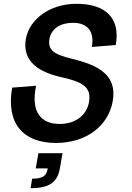

<svg xmlns="http://www.w3.org/2000/svg" viewBox="-20 -736 696 1010"><path d="M275 16C433 16 550 -73 573 -204C598 -344 493 -394 358 -427C260 -450 231 -475 240 -531C250 -585 297 -616 364 -616C435 -616 479 -576 463 -489L589 -499C614 -639 538 -716 382 -716C240 -716 134 -633 116 -531C99 -432 157 -364 295 -332C417 -305 462 -278 448 -198C437 -137 386 -84 293 -84C194 -84 141 -149 170 -285L44 -275C11 -88 100 16 275 16ZM141 254C239 254 282 223 295 150L309 70H182L168 150H231C225 184 213 204 149 204Z"/></svg>

Font: Uncut Sans Semibold
Style: Italic
Weight: 600
Italic angle: -10°
Designer: Kasper Nordkvist
Foundry: Uncut Type
Version: Version 1.111;FEAKit 1.0